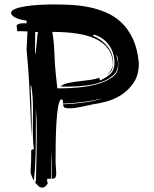

<svg xmlns="http://www.w3.org/2000/svg" viewBox="-20 -526 697 867"><path d="M142 290Q144 234 145 179.5Q146 125 146 64Q146 38 145 12.5Q144 -13 142 -37V73Q142 128 140.5 182.5Q139 237 133 290Q128 281 124 271.5Q120 262 118 251Q120 224 120.5 201.5Q121 179 121 152L133 146Q130 125 129 103.5Q128 82 128 61Q128 38 128.5 16.5Q129 -5 129 -28Q129 -56 127.5 -83.5Q126 -111 121 -139H118Q120 -97 121.5 -56Q123 -15 123 26Q123 44 122 62L121 88Q119 -8 114 -100Q110 -198 100 -301L104 -384Q93 -385 81 -385H58L55 -408Q55 -413 62 -417Q69 -421 90 -421H100V-433Q67 -437 48.5 -447Q30 -457 30 -468Q30 -478 48 -485.5Q66 -493 94.5 -497.5Q123 -502 157 -504Q191 -506 223 -506Q258 -506 298.5 -504Q339 -502 380 -494Q421 -486 459.5 -469.5Q498 -453 529 -423.5Q560 -394 580.5 -349.5Q601 -305 607 -241Q607 -187 583.5 -152.5Q560 -118 527 -97Q494 -76 458.5 -67Q423 -58 400 -55Q377 -50 347 -43.5Q317 -37 296 -37Q273 -37 269 -42Q265 -47 265 -55Q310 -57 355 -62.5Q400 -68 445 -82Q400 -71 355 -65.5Q310 -60 265 -58Q265 -64 264 -70.5Q263 -77 258 -77Q248 -77 242.5 -45Q237 -13 234.5 31.5Q232 76 231.5 123Q231 170 231 201Q231 215 232.5 230.5Q234 246 234 257Q234 267 231 274Q228 281 214 281V155Q212 187 211.5 218Q211 249 211 281H193V289Q193 298 196 302Q185 321 171 321Q160 321 154.5 315Q149 309 139 299ZM239 -127H253Q288 -127 333.5 -131Q379 -135 419 -146Q459 -157 486.5 -177Q514 -197 514 -229V-237Q514 -247 512.5 -259Q511 -271 504 -282Q505 -277 509 -262Q513 -247 513 -237Q513 -206 491.5 -186.5Q470 -167 437.5 -155.5Q405 -144 366.5 -139.5Q328 -135 293 -135H273Q263 -135 253 -136Q267 -147 289.5 -151.5Q312 -156 337 -159Q362 -162 386 -165Q410 -168 427 -175L433 -163Q468 -180 482.5 -196.5Q497 -213 497 -242Q497 -288 471.5 -323Q446 -358 403 -370L400 -364Q437 -350 464 -318Q491 -286 491 -241Q491 -217 480 -203Q470 -191 448 -181Q466 -189 475 -201Q486 -215 490 -232Q490 -274 470 -303Q450 -332 414 -349.5Q378 -367 327.5 -374.5Q277 -382 216 -382Q224 -339 225.5 -288.5Q227 -238 232 -190ZM138 -280Q140 -282 142 -297Q144 -312 145.5 -329.5Q147 -347 148.5 -362.5Q150 -378 152 -381L139 -382ZM443 -179 448 -181Z"/></svg>

Font: Finger Paint
Style: Regular
Weight: 400
Designer: Ralph du Carrois
Foundry: Ralph du Carrois
Version: Version 1.001